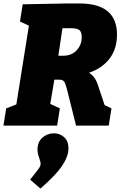

<svg xmlns="http://www.w3.org/2000/svg" viewBox="-32 -730 711 1116"><path d="M576 -119 616 -100 600 0H410L360 -200Q351 -236 345 -248.5Q339 -261 329 -264.5Q319 -268 294 -267H284L260 -126L316 -100L300 0H-12L4 -100L63 -123L136 -581L84 -605L100 -705L363 -710H429Q648 -710 648 -529Q648 -446 605 -389.5Q562 -333 485 -307Q519 -287 535 -242ZM334 -406Q385 -406 414 -438Q443 -470 443 -513Q443 -548 426.5 -557Q410 -566 385 -566H331L307 -406ZM143 314 167 284Q188 258 196 245.5Q204 233 204 221Q204 210 197 192Q186 161 186 140Q186 95 214.5 70Q243 45 281 45Q316 45 341 67.5Q366 90 366 133Q366 178 329.5 233Q293 288 203 366Z"/></svg>

Font: Bitter Pro Black
Style: Italic
Weight: 900
Italic angle: -9°
Designer: Sol Matas, and Bitter project Authors
Foundry: Sol Matas
Version: Version 1.010